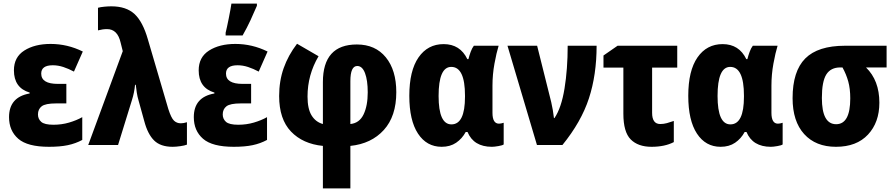

<svg xmlns="http://www.w3.org/2000/svg" viewBox="-20 -802 4947 1062"><path d="M347 -338H300Q208 -338 208 -395Q208 -441 272 -441Q301 -441 330 -431.5Q359 -422 389 -406L438 -517Q353 -559 260 -559Q172 -559 114.5 -522.5Q57 -486 57 -413Q57 -316 144 -290V-285Q30 -265 30 -154Q30 -79 81 -34.5Q132 10 251 10Q312 10 355 1Q398 -8 435 -28V-154Q403 -136 362 -124Q321 -112 276 -112Q226 -112 208 -128Q190 -144 190 -169Q190 -198 210.5 -214Q231 -230 290 -230H347Z M468 0H633L710 -249Q723 -290 727 -333H731Q733 -314 736.5 -290.5Q740 -267 747 -244L778 -132Q797 -60 832.5 -25Q868 10 935 10Q953 10 977.5 6.5Q1002 3 1014 -2V-126Q996 -120 980 -120Q958 -120 942.5 -134.5Q927 -149 911 -199L798 -584Q770 -682 724 -724.5Q678 -767 596 -767Q579 -767 557.5 -765Q536 -763 522 -759V-634Q548 -641 572 -641Q630 -641 647 -567L659 -519Z M1369 -338H1322Q1230 -338 1230 -395Q1230 -441 1294 -441Q1323 -441 1352 -431.5Q1381 -422 1411 -406L1460 -517Q1375 -559 1282 -559Q1194 -559 1136.5 -522.5Q1079 -486 1079 -413Q1079 -316 1166 -290V-285Q1052 -265 1052 -154Q1052 -79 1103 -34.5Q1154 10 1273 10Q1334 10 1377 1Q1420 -8 1457 -28V-154Q1425 -136 1384 -124Q1343 -112 1298 -112Q1248 -112 1230 -128Q1212 -144 1212 -169Q1212 -198 1232.5 -214Q1253 -230 1312 -230H1369ZM1228 -606H1322Q1346 -648 1365.5 -690Q1385 -732 1401 -770V-782H1260Q1256 -754 1245.5 -701.5Q1235 -649 1228 -621Z M1623 -560Q1574 -496 1549 -425Q1524 -354 1524 -271Q1524 -143 1589.5 -74.5Q1655 -6 1766 5V240H1918V5Q2034 -7 2103 -83Q2172 -159 2172 -292Q2172 -414 2114 -485Q2056 -556 1954 -556Q1766 -556 1766 -348V-116Q1726 -127 1703.5 -163.5Q1681 -200 1681 -268Q1681 -388 1742 -491ZM1956 -437Q1984 -437 1999 -397.5Q2014 -358 2014 -291Q2014 -217 1991 -169Q1968 -121 1918 -116V-353Q1918 -437 1956 -437Z M2423 10Q2470 10 2503 -12.5Q2536 -35 2556 -72H2566Q2600 10 2701 10Q2714 10 2737 6Q2760 2 2766 -3V-123Q2751 -118 2740 -118Q2704 -118 2704 -178V-328Q2704 -390 2715 -450Q2726 -510 2738 -549H2601Q2591 -536 2583.5 -515.5Q2576 -495 2571 -475H2565Q2525 -558 2434 -558Q2346 -558 2295 -484.5Q2244 -411 2244 -272Q2244 -136 2292 -63Q2340 10 2423 10ZM2477 -114Q2406 -114 2406 -271Q2406 -432 2476 -432Q2552 -432 2552 -273V-267Q2552 -114 2477 -114Z M2787 -549 2950 0H3091Q3195 -128 3237.5 -258Q3280 -388 3280 -549H3120Q3120 -420 3102.5 -312.5Q3085 -205 3047 -149H3044Q3039 -194 3029 -237L2951 -549Z M3726 -549H3396L3318 -495V-428H3428V-173Q3428 -72 3468.5 -31Q3509 10 3584 10Q3657 10 3707 -16V-133Q3687 -126 3669 -121Q3651 -116 3632 -116Q3587 -116 3587 -178V-428H3726Z M3966 10Q4013 10 4046 -12.5Q4079 -35 4099 -72H4109Q4143 10 4244 10Q4257 10 4280 6Q4303 2 4309 -3V-123Q4294 -118 4283 -118Q4247 -118 4247 -178V-328Q4247 -390 4258 -450Q4269 -510 4281 -549H4144Q4134 -536 4126.5 -515.5Q4119 -495 4114 -475H4108Q4068 -558 3977 -558Q3889 -558 3838 -484.5Q3787 -411 3787 -272Q3787 -136 3835 -63Q3883 10 3966 10ZM4020 -114Q3949 -114 3949 -271Q3949 -432 4019 -432Q4095 -432 4095 -273V-267Q4095 -114 4020 -114Z M4844 -234Q4844 -357 4770 -429H4884V-549H4654Q4504 -549 4434 -478.5Q4364 -408 4364 -259Q4364 -131 4428 -60.5Q4492 10 4604 10Q4718 10 4781 -57.5Q4844 -125 4844 -234ZM4526 -260Q4526 -351 4550.5 -390Q4575 -429 4628 -429H4640Q4661 -391 4672 -351Q4683 -311 4683 -258Q4683 -115 4605 -115Q4526 -115 4526 -260Z"/></svg>

Font: Noto Sans Display SemiCondensed Extra
Style: Regular
Weight: 800
Width: 4
Designer: Monotype Design Team
Foundry: Monotype Imaging Inc.
Version: Version 1.900